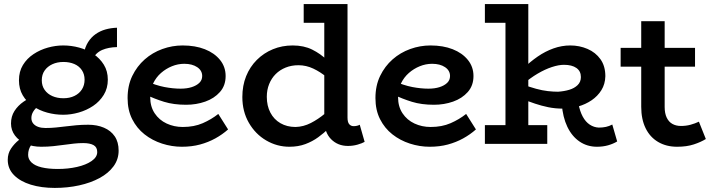

<svg xmlns="http://www.w3.org/2000/svg" viewBox="-20 -706 3499 942"><path d="M249 216Q183 216 131 200Q79 184 48.5 153Q18 122 18 78Q18 47 34 23Q50 -1 72.5 -19Q95 -37 115 -48L165 -22Q148 -15 133 5.5Q118 26 118 54Q118 75 134.5 91Q151 107 184 115Q217 123 264 123Q314 123 358 113Q402 103 429.5 84Q457 65 457 40Q457 16 439 6Q421 -4 388 -4Q366 -4 343 -1.5Q320 1 295 4.5Q270 8 242 11Q214 14 182 14Q140 14 106.5 -0.5Q73 -15 53.5 -41Q34 -67 34 -100Q34 -135 51 -161.5Q68 -188 95.5 -207Q123 -226 152 -237L198 -205Q181 -196 166 -184Q151 -172 142.5 -157.5Q134 -143 134 -127Q134 -111 143 -100Q152 -89 167.5 -83.5Q183 -78 203 -78Q230 -78 254.5 -80.5Q279 -83 303.5 -86Q328 -89 354.5 -91.5Q381 -94 413 -94Q456 -94 490 -79.5Q524 -65 543 -37Q562 -9 562 33Q562 76 537 110Q512 144 468.5 167.5Q425 191 368.5 203.5Q312 216 249 216ZM290 -143Q250 -143 211.5 -153.5Q173 -164 141.5 -185.5Q110 -207 91.5 -238.5Q73 -270 73 -312Q73 -355 92.5 -387Q112 -419 144.5 -440.5Q177 -462 215 -472.5Q253 -483 290 -483Q330 -483 368.5 -472.5Q407 -462 438.5 -441Q470 -420 489.5 -388.5Q509 -357 509 -315Q509 -273 489 -240.5Q469 -208 437 -186.5Q405 -165 366.5 -154Q328 -143 290 -143ZM291 -224Q322 -224 345.5 -235.5Q369 -247 382 -267.5Q395 -288 395 -315Q395 -342 381.5 -362Q368 -382 344.5 -392Q321 -402 291 -402Q261 -402 237 -391Q213 -380 199 -360Q185 -340 185 -312Q185 -285 199 -265Q213 -245 237 -234.5Q261 -224 291 -224ZM429 -411 391 -442Q397 -475 412 -499Q427 -523 449 -538.5Q471 -554 497.5 -561.5Q524 -569 554 -570V-475Q512 -474 481.5 -461Q451 -448 429 -411Z M872 14Q823 14 775 -1.5Q727 -17 689 -47Q651 -77 628.5 -121.5Q606 -166 606 -225Q606 -286 629 -333.5Q652 -381 690 -414.5Q728 -448 776.5 -465.5Q825 -483 876 -483Q938 -483 985 -464.5Q1032 -446 1059.5 -412Q1087 -378 1087 -333Q1087 -286 1059 -254.5Q1031 -223 987 -207.5Q943 -192 893 -192Q832 -192 785 -206.5Q738 -221 692 -243V-310Q745 -287 787 -279Q829 -271 866 -271Q897 -271 920.5 -278.5Q944 -286 958 -299.5Q972 -313 972 -333Q972 -360 947.5 -376.5Q923 -393 884 -393Q853 -393 823.5 -381Q794 -369 770 -348Q746 -327 731.5 -297Q717 -267 717 -229Q717 -183 739 -150Q761 -117 797.5 -100Q834 -83 877 -83Q932 -83 974.5 -101.5Q1017 -120 1051 -147L1099 -71Q1071 -46 1036.5 -27Q1002 -8 961.5 3Q921 14 872 14Z M1400 14Q1339 14 1286 -17Q1233 -48 1201 -103.5Q1169 -159 1169 -230Q1169 -286 1187.5 -332Q1206 -378 1240 -412Q1274 -446 1319 -464.5Q1364 -483 1416 -483Q1471 -483 1512 -462.5Q1553 -442 1583 -412.5Q1613 -383 1635 -355V-273Q1613 -302 1582.5 -327.5Q1552 -353 1517 -369.5Q1482 -386 1444 -386Q1410 -386 1381.5 -374.5Q1353 -363 1332.5 -342.5Q1312 -322 1300.5 -293.5Q1289 -265 1289 -231Q1289 -187 1306.5 -153.5Q1324 -120 1356 -101.5Q1388 -83 1430 -83Q1469 -84 1505 -102.5Q1541 -121 1574 -148.5Q1607 -176 1634 -204V-117Q1616 -98 1592.5 -75.5Q1569 -53 1541 -32.5Q1513 -12 1478 1Q1443 14 1400 14ZM1687 10Q1637 10 1604 -23.5Q1571 -57 1571 -119V-686H1685V-129Q1685 -106 1693.5 -96.5Q1702 -87 1715 -87Q1724 -87 1732 -89Q1740 -91 1745 -94L1769 -10Q1757 -3 1734.5 3.5Q1712 10 1687 10ZM1470 -594V-686H1674V-594Z M2088 14Q2039 14 1991 -1.5Q1943 -17 1905 -47Q1867 -77 1844.5 -121.5Q1822 -166 1822 -225Q1822 -286 1845 -333.5Q1868 -381 1906 -414.5Q1944 -448 1992.5 -465.5Q2041 -483 2092 -483Q2154 -483 2201 -464.5Q2248 -446 2275.5 -412Q2303 -378 2303 -333Q2303 -286 2275 -254.5Q2247 -223 2203 -207.5Q2159 -192 2109 -192Q2048 -192 2001 -206.5Q1954 -221 1908 -243V-310Q1961 -287 2003 -279Q2045 -271 2082 -271Q2113 -271 2136.5 -278.5Q2160 -286 2174 -299.5Q2188 -313 2188 -333Q2188 -360 2163.5 -376.5Q2139 -393 2100 -393Q2069 -393 2039.5 -381Q2010 -369 1986 -348Q1962 -327 1947.5 -297Q1933 -267 1933 -229Q1933 -183 1955 -150Q1977 -117 2013.5 -100Q2050 -83 2093 -83Q2148 -83 2190.5 -101.5Q2233 -120 2267 -147L2315 -71Q2287 -46 2252.5 -27Q2218 -8 2177.5 3Q2137 14 2088 14Z M2743 -173Q2704 -173 2670 -180Q2636 -187 2605 -197.5Q2574 -208 2544 -219V-292Q2579 -279 2610 -270.5Q2641 -262 2668 -259Q2695 -256 2718 -256Q2748 -258 2773 -265.5Q2798 -273 2814 -288.5Q2830 -304 2830 -328Q2830 -357 2808 -372.5Q2786 -388 2747 -388Q2721 -388 2687.5 -377Q2654 -366 2617.5 -344.5Q2581 -323 2544 -291L2546 -369Q2581 -403 2618 -428.5Q2655 -454 2695.5 -468.5Q2736 -483 2778 -483Q2823 -483 2862.5 -466Q2902 -449 2926 -415.5Q2950 -382 2950 -332Q2949 -293 2930.5 -263.5Q2912 -234 2882.5 -214Q2853 -194 2816.5 -183.5Q2780 -173 2743 -173ZM2359 0V-92H2665V0ZM2460 -28V-686H2572V-28ZM2359 -594V-686H2563V-594ZM2909 14Q2861 14 2823.5 -11.5Q2786 -37 2763.5 -84Q2741 -131 2736 -197H2818Q2825 -160 2839 -134Q2853 -108 2873.5 -94.5Q2894 -81 2918 -80Q2937 -80 2953 -83.5Q2969 -87 2984 -95L3008 -12Q2988 0 2963 7Q2938 14 2909 14Z M3302 14Q3249 14 3209 -9.5Q3169 -33 3147.5 -77Q3126 -121 3126 -182V-602H3241V-181Q3241 -150 3251 -129Q3261 -108 3279 -98Q3297 -88 3321 -88Q3346 -88 3368 -94Q3390 -100 3409 -109L3443 -24Q3419 -9 3384 2.5Q3349 14 3302 14ZM3025 -379V-471H3390V-379Z"/></svg>

Font: BioRhyme SemiBold
Style: Regular
Weight: 600
Designer: Aoife Mooney
Foundry: Aoife Mooney Type
Version: Version 1.600;gftools[0.9.33]